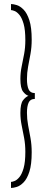

<svg xmlns="http://www.w3.org/2000/svg" viewBox="-20 -771 244 951"><path d="M34.5 160V130Q40.5 130 52.2 125.5Q64 121 76.2 106.2Q88.5 91.5 97 61.8Q105.5 32 105.5 -19Q105.5 -55.5 99.5 -87.8Q93.5 -120 87.2 -150.5Q81 -181 81 -212Q81 -257.5 94 -274.2Q107 -291 121 -296.5Q107 -300.5 94 -317.5Q81 -334.5 81 -380Q81 -411 87.2 -441.2Q93.5 -471.5 99.5 -503.5Q105.5 -535.5 105.5 -572Q105.5 -623 97 -652.8Q88.5 -682.5 76.2 -697.2Q64 -712 52.2 -716.5Q40.5 -721 34.5 -721V-751Q46 -751 63 -745.8Q80 -740.5 97 -723.2Q114 -706 125.5 -670.5Q137 -635 137 -574.5Q137 -537 131 -504Q125 -471 119.2 -440.8Q113.5 -410.5 113.5 -380Q113.5 -346.5 121.8 -328.2Q130 -310 152.5 -310V-281Q130 -281 121.8 -262.8Q113.5 -244.5 113.5 -212Q113.5 -181.5 119.2 -151Q125 -120.5 131 -87.5Q137 -54.5 137 -16.5Q137 44 125.5 79.5Q114 115 97 132.2Q80 149.5 63 154.8Q46 160 34.5 160Z"/></svg>

Font: Imbue Thin 10pt Thin
Style: Regular
Weight: 250
Version: Version 1.102